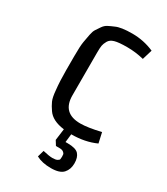

<svg xmlns="http://www.w3.org/2000/svg" viewBox="-181 -611 768 885"><g transform="rotate(30 202.5 -168.5)"><path d="M371 -507 355 -454Q311 -465 266 -465Q221 -465 200 -459Q179 -453 170.5 -438Q162 -423 160 -411Q158 -399 158 -374V-146Q158 -52 254 -52Q293 -52 361 -68L373 -14Q316 12 243 12L238 56H250Q293 56 308 72.5Q323 89 323 121Q323 153 304.5 173.5Q286 194 239 194Q192 194 161 177L171 142Q205 150 222 150Q239 150 247.5 145.5Q256 141 257 136Q258 131 258 122.5Q258 114 257 109.5Q256 105 249 99.5Q242 94 229 94H209L194 70L202 9Q138 1 113 -36Q99 -56 91 -74Q83 -92 80 -128Q75 -173 75 -232V-308Q75 -361 79 -384Q83 -407 87 -427.5Q91 -448 98 -458.5Q105 -469 114.5 -483Q124 -497 137.5 -504Q151 -511 168 -518Q195 -531 255.5 -531Q316 -531 371 -507Z"/></g></svg>

Font: Strait
Style: Regular
Weight: 400
Width: 3
Designer: Eduardo Rodriguez Tunni
Foundry: Eduardo Rodriguez Tunni
Version: Version 1.001